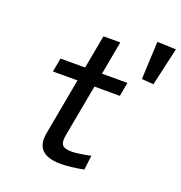

<svg xmlns="http://www.w3.org/2000/svg" viewBox="-146 -950 1018 1081"><g transform="rotate(20 363.0 -409.0)"><path d="M199 -93.5Q199 -111 202.5 -128.5L264.5 -467H117.5L132.5 -550H280L317 -750.5H418L381 -550H533.5L518.5 -467H366L309.5 -161.5Q305.5 -140 305.5 -127Q305.5 -99 320.8 -89Q336 -79 372 -79Q407.5 -79 483 -95L472.5 -8.5Q441.5 -2.5 403.8 2.2Q366 7 337 7Q199 7 199 -93.5ZM602.5 -598.5 613 -825 725.5 -821 673.5 -593Z"/></g></svg>

Font: JuliaMono Medium
Style: Italic
Weight: 500
Italic angle: -9°
Monospace: yes
Designer: cormullion
Foundry: corm
Version: Version 0.054; ttfautohint (v1.8.4)